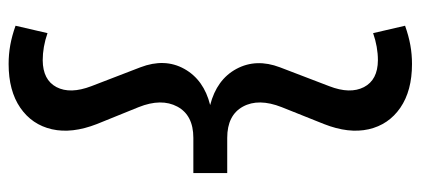

<svg xmlns="http://www.w3.org/2000/svg" viewBox="-282 -468 966 441"><g transform="rotate(-90 200.5 -248.0)"><path d="M273.5 215.8Q212 215.8 173 189Q134.1 162.2 123.6 116.3Q113.2 70.4 135.6 13.6L174.4 -83.5Q195.3 -136.6 175.6 -172.6Q155.8 -208.6 103.8 -208.6H23V-286.4H103.8Q155.8 -286.4 175.6 -323.1Q195.3 -359.8 174.4 -412.1L135.6 -507.9Q113.2 -565.3 123.6 -611.2Q134.1 -657.1 173 -683.9Q212 -710.7 273.5 -710.7Q295.8 -710.7 316.9 -706.9Q338 -703.1 361.4 -694.8L344.4 -621.4Q312.7 -632.4 282.1 -632.4Q236.9 -632.1 220.4 -600.7Q204 -569.2 222.6 -520.6L265.9 -408.1Q287.3 -352.2 262.3 -307.2Q237.2 -262.2 179.2 -247.8Q237.9 -232.7 262.3 -187.4Q286.6 -142 265.9 -87.5L222.6 25.6Q204 73.5 220.4 105.4Q236.9 137.2 282.1 137.5Q312.7 137.5 344.4 126.5L361.4 199.9Q338 208.2 316.9 212Q295.8 215.8 273.5 215.8Z"/></g></svg>

Font: Red Hat Display VF
Style: Regular
Weight: 300
Designer: Pentagram, MCKL
Foundry: Pentagram, MCKL
Version: Version 1.023